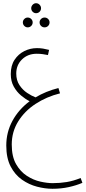

<svg xmlns="http://www.w3.org/2000/svg" viewBox="-20 -782 532 1193"><path d="M306 391Q260 391 210 378Q160 365 116.5 334.5Q73 304 46 252Q19 200 19 122Q19 40 57 -30.5Q95 -101 164 -153Q138 -166 111 -188.5Q84 -211 65.5 -244Q47 -277 47 -322Q47 -375 70.5 -410.5Q94 -446 131 -464.5Q168 -483 210 -483Q230 -483 248 -480Q266 -477 285 -472L278 -440Q263 -443 246 -445.5Q229 -448 208 -448Q153 -448 117 -413Q81 -378 81 -325Q81 -283 101 -253Q121 -223 149 -204.5Q177 -186 201 -177Q264 -215 343 -235L353 -202Q269 -181 201 -136.5Q133 -92 93 -27.5Q53 37 53 116Q53 191 80 238Q107 285 147.5 311Q188 337 231 346.5Q274 356 307 356Q353 356 395 349Q437 342 481 324L492 354Q455 370 407.5 380.5Q360 391 306 391ZM204 -700Q192 -700 183 -709Q174 -718 174 -731Q174 -743 183 -752.5Q192 -762 204 -762Q217 -762 226 -752.5Q235 -743 235 -731Q235 -718 226 -709Q217 -700 204 -700ZM152 -612Q140 -612 131 -621Q122 -630 122 -643Q122 -655 131 -664Q140 -673 152 -673Q165 -673 174 -664Q183 -655 183 -643Q183 -630 174 -621Q165 -612 152 -612ZM257 -612Q244 -612 235 -621Q226 -630 226 -643Q226 -655 235 -664Q244 -673 257 -673Q270 -673 279 -664Q288 -655 288 -643Q288 -630 279 -621Q270 -612 257 -612Z"/></svg>

Font: Noto Sans Arabic Cond ExtLt
Style: Regular
Weight: 200
Width: 3
Designer: Monotype Design Team, Nadine Chahine, Nizar Qandah and Khaled Hosny
Foundry: Monotype Imaging Inc.
Version: Version 2.012; ttfautohint (v1.8.4.7-5d5b)